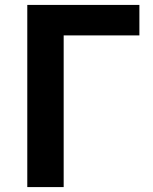

<svg xmlns="http://www.w3.org/2000/svg" viewBox="-20 -761 624 781"><path d="M91 0H239V-617H547V-741H91Z"/></svg>

Font: Noto Sans Mono CJK TC
Style: Bold
Weight: 700
Designer: Ryoko NISHIZUKA 西塚涼子 (kana, bopomofo & ideographs); Paul D. Hunt (Latin, Greek & Cyrillic); Sandoll Communications 산돌커뮤니
Foundry: Adobe
Version: Version 2.004;hotconv 1.0.118;makeotfexe 2.5.65603